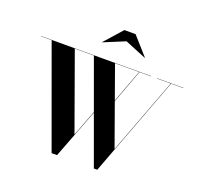

<svg xmlns="http://www.w3.org/2000/svg" viewBox="-164 -1177 1428 1371"><g transform="rotate(20 550.0 -492.0)"><path d="M365 10 89.5 -748H10V-750H845V-748H571L777.5 -171L994.5 -748H890V-750H1090V-748H997L712 10H686L410.5 -748H265.5L473 -171L560.5 -400L562 -396.5L406.5 10ZM651.5 -465.5 649.5 -468 754.5 -749H757ZM434 -857 433 -858.5 553 -993.5H638L758 -858.5L757 -857L595 -923.5Z"/></g></svg>

Font: Bodoni Moda 96pt
Style: Bold
Weight: 700
Version: Version 2.005